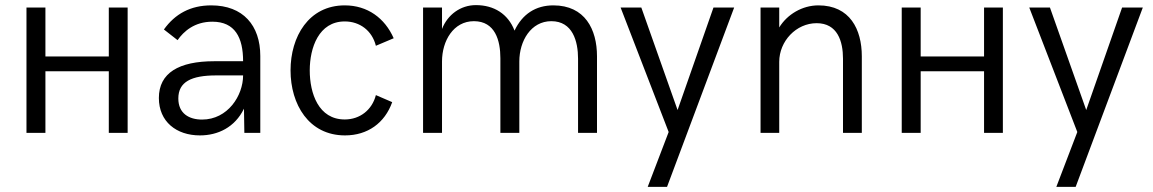

<svg xmlns="http://www.w3.org/2000/svg" viewBox="-20 -517 4486 747"><path d="M83 0H156.7V-239.7H403.3V0H476.6V-487.8H403.3V-297.4H156.7V-487.8H83Z M757.8 9.8C827.1 9.8 893.6 -21 929.2 -94.2L930.7 0H992.7V-299.3C992.7 -418 925.8 -496.1 801.8 -496.1C721.2 -496.1 661.1 -462.9 617.7 -402.3L670.9 -360.8C694.3 -394.5 736.3 -432.6 806.2 -432.6C894.5 -432.6 925.8 -370.6 925.8 -278.8H814C675.8 -278.8 598.1 -233.4 598.1 -135.7C598.1 -43.9 666 9.8 757.8 9.8ZM766.1 -51.8C715.3 -51.8 673.8 -75.7 673.8 -133.8C673.8 -198.7 724.6 -223.6 821.3 -223.6H925.8C925.8 -145 866.2 -51.8 766.1 -51.8Z M1322.3 9.8C1410.6 9.8 1477.1 -38.6 1505.9 -119.6L1442.4 -147C1427.7 -89.4 1380.4 -52.2 1321.3 -52.2C1219.2 -52.2 1185.1 -153.8 1185.1 -243.2C1185.1 -331.1 1220.2 -433.6 1321.3 -433.6C1379.9 -433.6 1427.7 -397.9 1442.4 -338.9L1511.7 -368.2C1477.1 -446.8 1409.7 -496.1 1321.3 -496.1C1180.7 -496.1 1110.4 -374 1110.4 -243.2C1110.4 -110.8 1181.6 9.8 1322.3 9.8Z M1626 0H1699.7V-277.8C1699.7 -357.9 1744.1 -434.6 1823.7 -434.6C1906.7 -434.6 1926.8 -358.9 1926.8 -290.5V0H2000.5V-277.8C2000.5 -357.9 2045.9 -434.6 2125 -434.6C2208 -434.6 2229 -356.4 2229 -288.6V0H2302.7V-297.9C2302.7 -402.8 2255.9 -496.1 2132.8 -496.1C2064.5 -496.1 2012.2 -462.4 1981.9 -397.9C1956.5 -463.4 1901.4 -497.1 1831.5 -497.1C1771.5 -497.1 1721.2 -459.5 1699.7 -404.3V-487.8H1626Z M2500 210H2575.2L2836.4 -487.8H2755.9L2616.2 -88.9L2475.1 -487.8H2394.5L2581.5 -3.4Z M2939 0H3011.7V-276.4C3011.7 -356.9 3077.6 -426.8 3157.2 -426.8C3238.3 -426.8 3259.8 -356.4 3259.8 -288.6V0H3333V-297.9C3333 -402.8 3286.6 -496.1 3164.1 -496.1C3101.6 -496.1 3043 -461.4 3011.7 -410.2V-487.8H2939Z M3488.3 0H3562V-239.7H3808.6V0H3881.8V-487.8H3808.6V-297.4H3562V-487.8H3488.3Z M4089.8 210H4165L4426.3 -487.8H4345.7L4206.1 -88.9L4064.9 -487.8H3984.4L4171.4 -3.4Z"/></svg>

Font: HK Grotesk
Style: Regular
Weight: 400
Designer: Alfredo Marco Pradil and Stefan Peev
Foundry: Hanken Design Co.
Version: Version 1.045;PS 001.045;hotconv 1.0.88;makeotf.lib2.5.64775